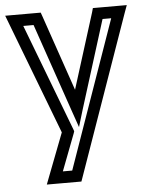

<svg xmlns="http://www.w3.org/2000/svg" viewBox="-120 -552 625 818"><g transform="rotate(-5 193.0 -143.0)"><path d="M418 -509H327H308L303 -491L202 -169L91 -492L85 -509H68H-31H-67L-54 -475L130 7L60 189L47 223H84H178H195L201 206L441 -476L453 -509H418ZM382 -459 160 173H120L180 16L183 7L180 -2L6 -459H50L180 -81L205 -9L227 -82L345 -459H382Z"/></g></svg>

Font: Gamestation DisplayOutline
Style: Regular
Weight: 400
Designer: Jonas Hecksher
Foundry: Jonas Hecksher, Playtypeª, e-types AS
Version: Version 1.003